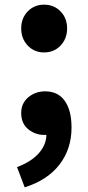

<svg xmlns="http://www.w3.org/2000/svg" viewBox="-20 -584 378 824"><path d="M169 -359Q127 -359 99 -388.5Q71 -418 71 -462Q71 -506 99 -535Q127 -564 169 -564Q212 -564 240 -535Q268 -506 268 -462Q268 -418 240 -388.5Q212 -359 169 -359ZM86 220 53 133Q115 110 147.5 72.5Q180 35 179 -9L176 -119L230 -27Q217 -16 202 -10.5Q187 -5 170 -5Q131 -5 101 -29.5Q71 -54 71 -99Q71 -141 101.5 -166.5Q132 -192 174 -192Q229 -192 258 -151Q287 -110 287 -37Q287 55 235.5 122Q184 189 86 220Z"/></svg>

Font: Noto Sans TC Thin ExtraBold
Style: Regular
Weight: 800
Version: Version 2.004-H2;hotconv 1.0.118;makeotfexe 2.5.65603